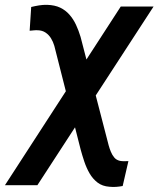

<svg xmlns="http://www.w3.org/2000/svg" viewBox="-74 -555 648 786"><path d="M554.7 -528.3 79.1 203.1H-53.7L420.4 -528.3ZM119.1 -535.2Q150.4 -534.2 172.4 -523.7Q194.3 -513.2 210.2 -495.1Q226.1 -477.1 237.1 -453.6Q248 -430.2 255.9 -403.8L371.1 41Q374.5 53.2 379.9 66.4Q385.3 79.6 393.8 89.8Q402.3 100.1 417 103.5Q425.3 105 434.1 105Q442.9 105 451.7 104.5L428.2 206.5Q415 209 401.4 210Q387.7 210.9 374 209.5Q345.2 207.5 325.4 192.4Q305.7 177.2 292.7 154.8Q279.8 132.3 271.2 106.7Q262.7 81.1 256.3 57.6L148.4 -367.2Q143.6 -383.8 134.8 -398.2Q126 -412.6 112.5 -421.6Q99.1 -430.7 80.1 -431.2Q72.3 -431.6 64 -430.7Q55.7 -429.7 47.4 -429.2L53.7 -526.4Q69.8 -530.3 86.2 -533Q102.5 -535.6 119.1 -535.2Z"/></svg>

Font: Roboto SemiBold
Style: Italic
Weight: 600
Designer: Christian Robertson
Foundry: Google
Version: Version 3.009; 2024